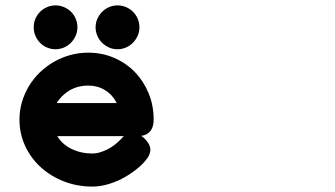

<svg xmlns="http://www.w3.org/2000/svg" viewBox="-20 -646 1244 712"><path d="M429.7 -131.3Q434.1 -136.7 439.5 -141.1H192.4Q210.9 -110.4 245.8 -93.5Q280.8 -76.7 322.8 -76.7Q346.2 -76.7 375.7 -90.8Q405.3 -105 430.2 -131.8ZM549.8 -202.6Q549.8 -149.4 503.9 -142.1Q517.6 -132.8 527.6 -118.7Q537.6 -104.5 537.6 -90.8Q537.6 -74.7 525.4 -58.1Q513.2 -41.5 496.1 -26.6Q479 -11.7 460 0.5Q440.9 12.7 427.2 19.5Q370.6 45.9 322.8 45.9Q266.1 45.9 216.8 26.6Q167.5 7.3 130.9 -26.1Q94.2 -59.6 73.2 -105Q52.2 -150.4 52.2 -202.6Q52.2 -236.3 61.5 -267.8Q70.8 -299.3 87.4 -326.9Q104 -354.5 127.4 -377.2Q150.9 -399.9 179.2 -416.3Q207.5 -432.6 240 -441.7Q272.5 -450.7 307.1 -450.7Q358.4 -450.7 402.8 -431.6Q447.3 -412.6 479.7 -379.2Q512.2 -345.7 531 -300.5Q549.8 -255.4 549.8 -202.6ZM212.4 -291.5Q205.6 -284.7 200.2 -278.1Q194.8 -271.5 190.4 -263.7H413.1Q397.5 -294.4 369.9 -311.5Q342.3 -328.6 307.1 -328.6Q250.5 -328.6 212.4 -291ZM186 -626Q202.6 -626 217.5 -619.6Q232.4 -613.3 243.4 -602.3Q254.4 -591.3 260.7 -576.4Q267.1 -561.5 267.1 -544.9Q267.1 -527.8 260.5 -513.2Q253.9 -498.5 242.9 -487.3Q231.9 -476.1 217 -469.7Q202.1 -463.4 186 -463.4Q169.9 -463.4 155 -469.5Q140.1 -475.6 129.2 -486.6Q118.2 -497.6 111.6 -512.5Q105 -527.3 105 -544.9Q105 -561.5 111.3 -576.4Q117.7 -591.3 128.7 -602.3Q139.6 -613.3 154.5 -619.6Q169.4 -626 186 -626ZM416 -626Q432.6 -626 447.5 -619.6Q462.4 -613.3 473.4 -602.3Q484.4 -591.3 490.7 -576.4Q497.1 -561.5 497.1 -544.9Q497.1 -527.8 490.5 -513.2Q483.9 -498.5 472.9 -487.3Q461.9 -476.1 447 -469.7Q432.1 -463.4 416 -463.4Q398.4 -463.4 383.5 -470.2Q368.7 -477.1 357.7 -488.3Q346.7 -499.5 340.6 -514.2Q334.5 -528.8 334.5 -544.9Q334.5 -561 340.8 -575.7Q347.2 -590.3 358.2 -601.6Q369.1 -612.8 384 -619.4Q398.9 -626 416 -626Z"/></svg>

Font: Erica Type
Style: Bold Italic
Weight: 700
Monospace: yes
Designer: Peter Wiegel
Foundry: Peter Wiegel
Version: Version 1.000 2010 initial release